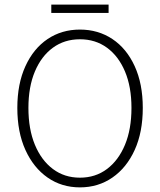

<svg xmlns="http://www.w3.org/2000/svg" viewBox="-20 -799 692 831"><path d="M326 12Q247 12 186 -30.5Q125 -73 90 -150Q55 -227 55 -332Q55 -436 90 -512.5Q125 -589 186 -630Q247 -671 326 -671Q405 -671 466.5 -630Q528 -589 563 -512.5Q598 -436 598 -332Q598 -227 563 -150Q528 -73 466.5 -30.5Q405 12 326 12ZM326 -30Q393 -30 443 -67.5Q493 -105 521 -172.5Q549 -240 549 -332Q549 -423 521 -489.5Q493 -556 443 -592.5Q393 -629 326 -629Q259 -629 209 -592.5Q159 -556 131 -489.5Q103 -423 103 -332Q103 -240 131 -172.5Q159 -105 209 -67.5Q259 -30 326 -30ZM202 -743V-779H450V-743Z"/></svg>

Font: Source Sans 3 Light
Style: Regular
Weight: 300
Designer: Paul D. Hunt
Foundry: Adobe
Version: Version 3.052;hotconv 1.1.0;makeotfexe 2.6.0